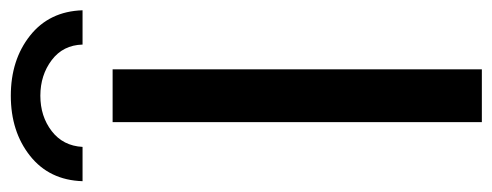

<svg xmlns="http://www.w3.org/2000/svg" viewBox="-312 -628 933 364"><g transform="rotate(-90 155.0 -446.5)"><path d="M105 0V-700H205V0ZM-7 -757Q-5 -820 41 -856.5Q87 -893 155 -893Q223 -893 269 -856.5Q315 -820 317 -757H252Q251 -794 222.5 -815.5Q194 -837 155 -837Q116 -837 88 -815.5Q60 -794 58 -757Z"/></g></svg>

Font: Montserrat Thin Medium
Style: Regular
Weight: 500
Version: Version 9.000